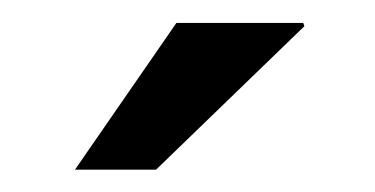

<svg xmlns="http://www.w3.org/2000/svg" viewBox="-20 -742 332 170"><path d="M136.2 -721.7H248.5L249.5 -718.8L118.2 -591.8H46.4Z"/></svg>

Font: TypoPRO Roboto Slab
Style: Regular
Weight: 400
Designer: Google
Version: Version 1.100263; 2013; ttfautohint (v0.94.20-1c74) -l 8 -r 